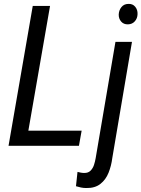

<svg xmlns="http://www.w3.org/2000/svg" viewBox="-20 -741 719 976"><path d="M395 -76.7 381.3 0H94.7L108.4 -76.7ZM234.4 -710.9 110.8 0H23.4L146.5 -710.9ZM566.9 -528.3H650.9L550.8 62.5Q545.9 101.6 532 136.7Q518.1 171.9 490.5 193.8Q462.9 215.8 418 214.8Q404.8 214.8 391.8 212.2Q378.9 209.5 366.2 205.6L374 132.8Q382.3 134.8 390.6 136.5Q398.9 138.2 407.7 138.2Q428.2 138.7 440.2 126.7Q452.1 114.7 457.8 97.4Q463.4 80.1 466.3 63ZM583.5 -667.5Q584.5 -689 597.2 -704.8Q609.9 -720.7 632.3 -721.2Q654.8 -722.2 667.5 -706.5Q680.2 -690.9 679.2 -668.9Q678.7 -647.9 665.5 -632.8Q652.3 -617.7 630.4 -617.2Q608.4 -616.7 595.7 -631.6Q583 -646.5 583.5 -667.5Z"/></svg>

Font: Roboto Condensed
Style: Italic
Weight: 400
Italic angle: -12°
Designer: Christian Robertson
Foundry: Google
Version: Version 3.0